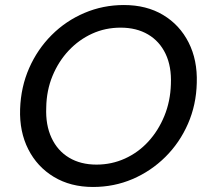

<svg xmlns="http://www.w3.org/2000/svg" viewBox="-20 -732 828 764"><path d="M350 12Q261 12 194.5 -28Q128 -68 92.5 -138Q57 -208 60 -298Q63 -386 96 -461Q129 -536 185.5 -592.5Q242 -649 316 -680.5Q390 -712 473 -712Q563 -712 629 -672.5Q695 -633 730.5 -563Q766 -493 763 -402Q761 -315 728 -239.5Q695 -164 638 -107.5Q581 -51 507.5 -19.5Q434 12 350 12ZM364 -77Q424 -77 477 -101Q530 -125 570 -168.5Q610 -212 634 -270.5Q658 -329 660 -397Q663 -467 639 -517.5Q615 -568 569 -595Q523 -622 460 -622Q399 -622 346.5 -598Q294 -574 253.5 -531Q213 -488 189 -430Q165 -372 164 -304Q161 -235 185 -183.5Q209 -132 255 -104.5Q301 -77 364 -77Z"/></svg>

Font: DM Sans 17pt Medium
Style: Italic
Weight: 500
Italic angle: -10°
Version: Version 4.004;gftools[0.9.30]